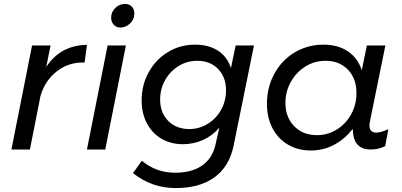

<svg xmlns="http://www.w3.org/2000/svg" viewBox="-20 -760 2041 976"><path d="M422 -532 410 -442Q330 -445 269.5 -398Q209 -351 186 -273L132 0H38L143 -529H237L215 -420Q288 -530 422 -532Z M663 -691Q663 -662 641.5 -641Q620 -620 592 -620Q571 -620 558 -634.5Q545 -649 545 -670Q545 -699 566 -719.5Q587 -740 615 -740Q637 -740 650 -726.5Q663 -713 663 -691ZM620 -529 515 0H422L527 -529Z M656 120 701 57Q773 118 871 118Q954 118 1006.5 82Q1059 46 1075 -23L1095 -111Q1060 -70 1012 -48.5Q964 -27 910 -27Q848 -27 800.5 -55Q753 -83 726.5 -133.5Q700 -184 700 -250Q700 -328 736 -393Q772 -458 834 -495.5Q896 -533 971 -533Q1041 -533 1088 -502.5Q1135 -472 1154 -414L1178 -529H1271L1167 -17Q1145 87 1070 141.5Q995 196 874 196Q812 196 759 177.5Q706 159 656 120ZM1129 -301Q1129 -368 1088.5 -409.5Q1048 -451 982 -451Q931 -451 888 -424.5Q845 -398 819.5 -353Q794 -308 794 -254Q794 -187 835 -145.5Q876 -104 942 -104Q993 -104 1036 -130.5Q1079 -157 1104 -202Q1129 -247 1129 -301Z M1337 -232Q1337 -316 1374.5 -385Q1412 -454 1478 -493.5Q1544 -533 1624 -533Q1698 -533 1748.5 -499Q1799 -465 1819 -403L1845 -529H1939L1861 -145Q1858 -133 1858 -123Q1858 -86 1893 -86Q1915 -86 1954 -103L1938 -17Q1904 0 1864 0Q1824 0 1801.5 -21Q1779 -42 1775 -81L1773 -105Q1732 -52 1677.5 -23.5Q1623 5 1560 5Q1494 5 1443.5 -25Q1393 -55 1365 -108.5Q1337 -162 1337 -232ZM1792 -287Q1792 -361 1748.5 -406Q1705 -451 1635 -451Q1579 -451 1532.5 -422Q1486 -393 1458.5 -344Q1431 -295 1431 -237Q1431 -164 1475.5 -118.5Q1520 -73 1591 -73Q1646 -73 1692 -101.5Q1738 -130 1765 -179Q1792 -228 1792 -287Z"/></svg>

Font: TypoPRO Montserrat Alternates
Style: Italic
Weight: 400
Italic angle: -11.3°
Designer: Julieta Ulanovsky
Foundry: Julieta Ulanovsky
Version: Version 6.001